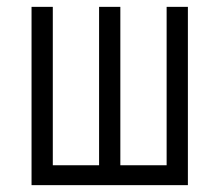

<svg xmlns="http://www.w3.org/2000/svg" viewBox="-20 -540 640 560"><path d="M72 0V-520H134V-58H269V-520H331V-58H466V-520H528V0Z"/></svg>

Font: Iosevka Light Extended
Style: Regular
Weight: 300
Width: 7
Monospace: yes
Designer: Belleve Invis
Foundry: Belleve Invis
Version: Version 32.5.0; ttfautohint (v1.8.4)